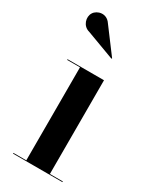

<svg xmlns="http://www.w3.org/2000/svg" viewBox="-182 -754 664 810"><g transform="rotate(30 150.0 -349.5)"><path d="M52.5 -606 191 -554.5 193 -557 103.5 -676.5C80 -712 37.5 -700.5 23.5 -678C8 -654 19.5 -614.5 52.5 -606ZM32 -3.5V0H272.5V-3.5H209.5V-460H32V-456.5H94.5V-3.5Z"/></g></svg>

Font: Bodoni* 48pt Medium
Style: Regular
Weight: 500
Version: Version 2.3